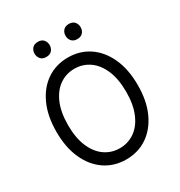

<svg xmlns="http://www.w3.org/2000/svg" viewBox="-211 -1065 1144 1220"><g transform="rotate(-30 361.0 -454.5)"><path d="M659.1 -363.6Q659.1 -248.6 620.9 -164.8Q582.7 -81 515.4 -35.5Q448.2 9.9 360.8 9.9Q273.4 9.9 206.1 -35.5Q138.8 -81 100.7 -164.8Q62.5 -248.6 62.5 -363.6Q62.5 -478.7 100.7 -562.5Q138.8 -646.3 206.1 -691.8Q273.4 -737.2 360.8 -737.2Q448.2 -737.2 515.4 -691.8Q582.7 -646.3 620.9 -562.5Q659.1 -478.7 659.1 -363.6ZM573.9 -363.6Q573.9 -458.1 545.8 -523.1Q517.8 -588.1 469.5 -621.4Q421.2 -654.8 360.8 -654.8Q300.4 -654.8 252.1 -621.4Q203.8 -588.1 175.8 -523.1Q147.7 -458.1 147.7 -363.6Q147.7 -269.2 175.8 -204.2Q203.8 -139.2 252.1 -105.8Q300.4 -72.4 360.8 -72.4Q421.2 -72.4 469.5 -105.8Q517.8 -139.2 545.8 -204.2Q573.9 -269.2 573.9 -363.6ZM190.3 -863.6Q190.3 -886 204.2 -902.5Q218 -919 245.7 -919Q273.4 -919 287.3 -902.5Q301.1 -886 301.1 -863.6Q301.1 -841.3 287.3 -824.8Q273.4 -808.2 245.7 -808.2Q218 -808.2 204.2 -824.8Q190.3 -841.3 190.3 -863.6ZM417.6 -863.6Q417.6 -886 431.5 -902.5Q445.3 -919 473 -919Q500.7 -919 514.6 -902.5Q528.4 -886 528.4 -863.6Q528.4 -841.3 514.6 -824.8Q500.7 -808.2 473 -808.2Q445.3 -808.2 431.5 -824.8Q417.6 -841.3 417.6 -863.6Z"/></g></svg>

Font: Inter UI
Style: Regular
Weight: 400
Designer: Rasmus Andersson
Foundry: rsms
Version: Version 2.2